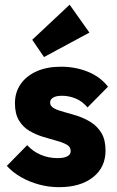

<svg xmlns="http://www.w3.org/2000/svg" viewBox="-20 -783 498 816"><path d="M230.5 12.5Q187.5 12.5 146 1.2Q104.5 -10 69.2 -30.2Q34 -50.5 9 -78L95.5 -166Q120 -139.5 153 -125.2Q186 -111 225 -111Q252 -111 266.2 -118.8Q280.5 -126.5 280.5 -141Q280.5 -159 263.2 -168.5Q246 -178 219 -185.2Q192 -192.5 162 -201.8Q132 -211 104.8 -227Q77.5 -243 60.5 -271.2Q43.5 -299.5 43.5 -344Q43.5 -390.5 67.5 -425.2Q91.5 -460 135.5 -479.8Q179.5 -499.5 239 -499.5Q300.5 -499.5 353.2 -478.2Q406 -457 439 -414.5L352 -326.5Q329 -353.5 300.5 -364.8Q272 -376 244.5 -376Q218.5 -376 205.8 -368.2Q193 -360.5 193 -347Q193 -331.5 210 -322.5Q227 -313.5 254 -306.5Q281 -299.5 310.8 -289.8Q340.5 -280 367.5 -262.8Q394.5 -245.5 411.5 -217Q428.5 -188.5 428.5 -143Q428.5 -71.5 375 -29.5Q321.5 12.5 230.5 12.5ZM167 -540.5 117 -614 276 -763 360 -644.5Z"/></svg>

Font: Outfit Thin
Style: Regular
Weight: 100
Designer: Rodrigo Fuenzalida
Foundry: fragTYPE
Version: Version 1.100;gftools[0.9.27]